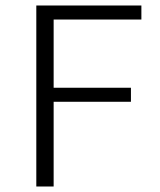

<svg xmlns="http://www.w3.org/2000/svg" viewBox="-20 -678 582 698"><path d="M175 -607V-359H456V-308H175V0H112V-658H494V-607Z"/></svg>

Font: Ysabeau Semilight
Style: Regular
Weight: 300
Designer: Christian Thalmann (Catharsis Fonts)
Version: Version 0.003